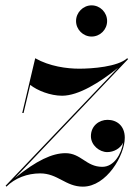

<svg xmlns="http://www.w3.org/2000/svg" viewBox="-68 -687 518 717"><path d="M216 -608.5C216 -576.5 242.5 -550.5 274 -550.5C306 -550.5 332 -576.5 332 -608.5C332 -640.5 306 -667 274 -667C242.5 -667 216 -640.5 216 -608.5ZM15 -265H20L45 -370C71 -349 120 -329.5 164 -329.5C225 -329.5 305 -379 373 -434L-47.5 7L-46 6.5L-46.5 7L-44 10C-12 -22 34 -39.5 82 -39.5C148 -39.5 177 10 241.5 10C330 10 398 -107.5 398 -172.5C398 -217.5 368 -239.5 333.5 -239.5C302 -239.5 271.5 -217 271.5 -178.5C271.5 -144.5 303.5 -119 332.5 -119C357 -119 381.5 -132.5 392 -154.5C385.5 -113 358.5 -64 314 -64C253.5 -64 235 -115 176.5 -115C127.5 -115 68.5 -88 -12.5 -22L410.5 -466.5L407 -469.5C371.5 -437.5 276 -430.5 228 -430.5C182 -430.5 117 -439 63.5 -469.5Z"/></svg>

Font: Bodoni* 36pt Medium
Style: Italic
Weight: 500
Italic angle: -13°
Version: Version 2.3